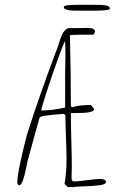

<svg xmlns="http://www.w3.org/2000/svg" viewBox="-20 -776 499 803"><path d="M418 -753.9Q406.7 -755.4 395.5 -755.6Q384.3 -755.9 367.2 -755.9H310.5Q247.6 -755.9 246.6 -747.6Q246.6 -744.1 249 -740.7Q252 -736.8 268.1 -733.4Q277.3 -731.4 299.8 -731.4H319.3H375.5Q438.5 -731.4 439.5 -739.7Q439.5 -745.6 434.6 -749Q429.7 -752.4 418 -753.9ZM272.5 6.3 279.3 5.9Q283.2 5.9 287.1 6.8Q292.5 4.4 328.6 3.4Q363.3 2.9 393.6 -1Q423.3 -4.4 423.3 -15.1Q423.3 -21 416.5 -24.4Q409.7 -27.8 401.4 -27.8Q383.8 -27.8 344.7 -22.5Q305.7 -17.1 288.1 -17.1Q279.3 -17.1 279.3 -34.2Q279.3 -45.4 279.8 -54.7Q280.3 -64 280.3 -75.2Q280.3 -122.6 278.3 -189.5Q276.4 -256.3 276.4 -303.2H303.2Q374 -303.2 374 -319.8L360.4 -336.9Q309.1 -336.9 281.2 -327.1L276.4 -333Q276.4 -373.5 275.9 -404.8Q275.4 -435.5 275.4 -476.1Q275.4 -501 273.9 -552.7Q272.5 -605 272.5 -628.9Q286.6 -630.9 321.3 -630.9H371.1L377.4 -643.1Q377.4 -659.2 346.2 -659.2Q324.2 -659.2 307.1 -658.7Q290 -658.2 269 -658.2Q244.6 -658.2 226.1 -594.2L225.6 -592.3L225.1 -589.8L223.1 -584Q144 -375.5 92.3 -210.9Q52.7 -58.6 52.2 -13.2Q52.2 -9.3 54.7 -5.1Q57.1 -1 60.1 -1Q68.4 -1 75.7 -21Q81.5 -37.6 87.6 -65.2Q93.8 -92.8 95.2 -102.1L145 -283.2Q146.5 -288.6 168.5 -292Q184.1 -294.4 217.3 -297.4Q242.7 -298.8 248 -299.8L253.4 -293Q253.4 -270 255.9 -203.1Q258.3 -135.7 258.3 -111.8Q258.3 -55.2 250 -6.8L264.2 6.8Q269 6.8 272.5 6.3ZM253.4 -567.9V-529.8Q253.4 -511.2 252.9 -496.1Q252.4 -481 252.4 -462.9V-326.2Q197.3 -314 152.3 -314Q153.8 -326.7 176.8 -397Q199.7 -467.3 223.4 -532.7Q247.1 -598.1 252.4 -604Q253.4 -587.4 253.4 -567.9Z"/></svg>

Font: Amatica SC
Style: Regular
Weight: 400
Designer: Vernon Adams, Ben Nathan
Foundry: newtypography
Version: Version 2.001